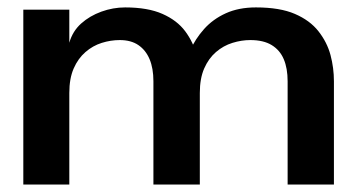

<svg xmlns="http://www.w3.org/2000/svg" viewBox="-20 -498 974 518"><path d="M317.6 -478Q378.7 -478 418.3 -460.5Q457.9 -443 479.8 -413.5Q501.7 -383.9 510.4 -349.4Q519.1 -314.8 519.1 -278.7V-0.2H393.9V-278.7Q393.9 -313.7 383.6 -338.2Q373.3 -362.7 353.4 -376.3Q333.5 -389.9 303.1 -389.9Q278.7 -389.9 254.5 -382.3Q230.3 -374.7 210.5 -357.5Q190.6 -340.3 178.8 -313.3Q167 -286.3 167 -247.2V-0.2H42.9V-472H167V-382.7Q175.8 -413.8 198.9 -434.5Q221.9 -455.1 253.5 -466.6Q285 -478 317.6 -478ZM670.5 -478Q734.9 -478 775.5 -460.5Q816.2 -443 839.3 -413.5Q862.5 -383.9 871.7 -349.4Q880.9 -314.8 880.9 -278.7V-0.2H756V-278.7Q756 -313.7 745.6 -338.2Q735.3 -362.7 713.1 -376.3Q691 -389.9 655.1 -389.9Q631.5 -389.9 607 -382.3Q582.5 -374.7 562.6 -357.5Q542.7 -340.3 530.9 -313.3Q519.1 -286.3 519.1 -247.2L472.3 -292.9Q477.3 -327.1 492.1 -360.2Q506.9 -393.3 530.7 -419.8Q554.5 -446.4 589.3 -462.2Q624.1 -478 670.5 -478Z"/></svg>

Font: Panamera Thin
Style: Regular
Weight: 100
Designer: Bastien Sozeau
Foundry: NBR — Bastien Sozeau
Version: Version 3.003;gftools[0.9.33]